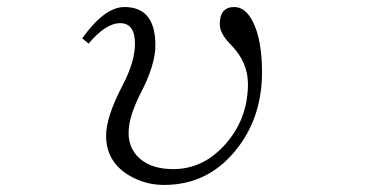

<svg xmlns="http://www.w3.org/2000/svg" viewBox="-20 -562 1040 546"><path d="M213.9 -453.1Q277.3 -542 334 -542Q421.9 -542 421.9 -433.1Q421.9 -377.9 380.9 -298.8Q345.7 -230.5 345.7 -184.1Q345.7 -138.7 377.9 -110.8Q412.1 -81.1 472.7 -81.1Q556.2 -81.1 618.2 -148.9Q685.1 -222.2 685.1 -323.2Q685.1 -384.3 638.2 -433.1Q605 -465.8 605 -493.2Q605 -542 646 -542Q678.2 -542 699.2 -500Q725.1 -448.2 725.1 -356.9Q725.1 -234.4 659.2 -146Q577.6 -36.1 446.8 -36.1Q399.9 -36.1 359.9 -56.2Q281.7 -95.2 281.7 -176.3Q281.7 -229.5 328.6 -319.3Q363.8 -386.2 363.8 -438Q363.8 -496.1 321.8 -496.1Q280.8 -496.1 231.9 -438Z"/></svg>

Font: I.Ming
Style: Regular
Weight: 400
Designer: Ichiten Fonts Project
Version: Version 6.11; Dec 27, 2019